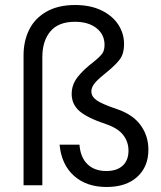

<svg xmlns="http://www.w3.org/2000/svg" viewBox="-20 -740 645 767"><path d="M218 -162.2H297.5Q301 -112.1 329 -84.5Q357.1 -56.8 404.9 -56.8Q446.7 -56.8 470 -78.1Q493.3 -99.4 493.3 -138.2Q493.3 -173.8 471.9 -201Q450.5 -228.3 403 -244.3Q328.7 -269.1 297.5 -296.2Q266.3 -323.3 266.3 -365.3Q266.3 -395 281.8 -420.3Q297.3 -445.5 336 -478.5Q345.8 -486.5 354.7 -493.5Q379 -513 388.3 -525.8Q397.6 -538.6 397.6 -560.6Q397.6 -602.2 365.4 -627.6Q333.3 -653 279.2 -653Q213.9 -653 181.5 -614.9Q149.1 -576.9 149.1 -511.3V0H74.1V-518.8Q74.1 -576.3 96.7 -621.7Q119.3 -667 165.8 -693.5Q212.3 -720 280 -720Q341.2 -720 385.5 -698.4Q429.8 -676.8 452.7 -641.4Q475.6 -606.1 475.6 -563.8Q475.6 -526.4 459.6 -504.2Q443.6 -482.1 408.8 -453.6L392.8 -440.4Q365 -417.6 355 -403.3Q345 -389 345 -374.7Q345 -354.4 366.1 -339.4Q387.3 -324.4 446.6 -304.4Q510.6 -282.9 541.7 -240Q572.8 -197.2 572.8 -142.2Q572.8 -74 528.3 -33.5Q483.9 7 405.9 7Q325.7 7 275.6 -37.6Q225.5 -82.2 218 -162.2Z"/></svg>

Font: AF Albert Sans Medium
Style: Regular
Weight: 500
Designer: Andreas Rasmussen
Foundry: a.Foundry
Version: Version 1.300;Glyphs 3.2 (3231)